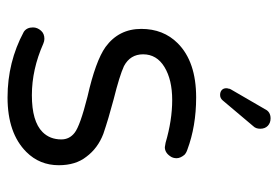

<svg xmlns="http://www.w3.org/2000/svg" viewBox="-134 -602 737 509"><g transform="rotate(90 234.5 -347.5)"><path d="M246.1 -569.3 314.5 -650.4Q321.3 -657.2 321.3 -668.9Q321.3 -681.6 313.5 -689Q305.7 -696.3 293.9 -696.3Q276.4 -696.3 269.5 -681.6Q217.8 -592.8 216.8 -590.8Q215.8 -588.9 215.3 -587.4Q214.8 -585.9 214.8 -584Q213.9 -582 213.9 -579.1Q213.9 -571.3 218.8 -566.9Q223.6 -562.5 231.9 -562.5Q240.2 -562.5 246.1 -569.3ZM390.6 -467.8Q385.7 -472.7 377 -475.6Q314.5 -499 238.3 -499Q143.6 -499 94.7 -450.2Q56.6 -412.1 56.6 -353.5Q56.6 -293.9 104.5 -258.8Q141.6 -232.4 236.3 -210.9Q236.3 -210.9 236.3 -210.9Q313.5 -191.4 332 -176.8Q349.6 -163.1 349.6 -141.6Q349.6 -111.3 330.1 -91.8Q301.8 -63.5 232.4 -63.5Q164.1 -63.5 95.7 -93.8Q88.9 -96.7 83 -96.7Q69.3 -96.7 61.5 -87.9Q52.7 -78.1 52.7 -66.4Q52.7 -49.8 64.5 -42Q144.5 1 238.3 1Q333 1 382.8 -48.8Q418 -84 418 -134.8Q418 -179.7 395.5 -208Q373 -238.3 335 -252.9Q294.9 -266.6 243.2 -280.3Q180.7 -295.9 155.3 -307.6Q124 -324.2 124 -358.4Q124 -394.5 157.7 -415Q191.4 -435.5 245.1 -435.5Q298.8 -435.5 358.4 -418L370.1 -416Q384.8 -416 394.5 -430.7Q399.4 -437.5 399.4 -447.3Q399.4 -457 390.6 -467.8Z"/></g></svg>

Font: FakePearl
Style: ExtraLight
Weight: 300
Version: Version 1.2